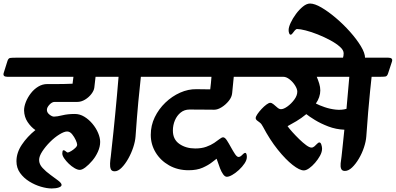

<svg xmlns="http://www.w3.org/2000/svg" viewBox="-91 -945 2237 1085"><path d="M-70 -533 -49 -600Q-44 -616 -33.5 -617.5Q-23 -619 0 -619H562Q590 -619 583 -597L562 -530Q557 -514 546.5 -512.5Q536 -511 513 -511H449L442 -450Q440 -433 425.5 -414Q411 -395 389.5 -382Q368 -369 345 -369Q330 -369 303.5 -369Q277 -369 252.5 -369Q228 -369 217 -369Q203 -369 188.5 -353.5Q174 -338 174 -324Q174 -309 188.5 -297.5Q203 -286 214 -286Q231 -286 261.5 -293.5Q292 -301 332 -301Q360 -301 385.5 -285.5Q411 -270 431.5 -245.5Q452 -221 463.5 -193.5Q475 -166 475 -143Q475 -116 462.5 -88Q450 -60 430.5 -37Q411 -14 392 0.5Q373 15 360 15Q347 15 330 5Q313 -5 297.5 -20Q282 -35 271.5 -50.5Q261 -66 261 -78Q261 -85 262.5 -90.5Q264 -96 268 -96Q274 -96 281 -89.5Q288 -83 292 -83Q299 -84 311.5 -91.5Q324 -99 334.5 -109Q345 -119 345 -127Q345 -136 337 -153.5Q329 -171 316.5 -186.5Q304 -202 288 -202Q272 -202 245 -185.5Q218 -169 192 -143Q166 -117 148 -89.5Q130 -62 130 -41Q130 -17 149.5 4Q169 25 194 43Q219 61 238 75.5Q257 90 257 100Q257 109 241 114.5Q225 120 201 120Q174 120 140 110Q106 100 74.5 80.5Q43 61 22.5 32.5Q2 4 2 -34Q2 -82 32.5 -127.5Q63 -173 109 -210Q84 -227 65 -255.5Q46 -284 45 -321Q45 -343 55 -368.5Q65 -394 83 -417.5Q101 -441 125 -455.5Q149 -470 176 -470Q199 -470 235.5 -470Q272 -470 319 -472L324 -511H-49Q-77 -511 -70 -533Z M458 -533 480 -600Q484 -615 492 -617Q500 -619 513 -619H798Q826 -619 819 -597L798 -530Q793 -514 782.5 -512.5Q772 -511 749 -511H705Q702 -476 698 -442Q694 -408 690.5 -368.5Q687 -329 683 -281.5Q679 -234 675 -174Q673 -146 662 -112.5Q651 -79 633.5 -48Q616 -17 596 3Q576 23 557 23Q540 23 535 10.5Q530 -2 531 -21.5Q532 -41 535 -60Q537 -80 541 -116Q545 -152 550 -199Q555 -246 560 -299Q565 -352 570 -406Q575 -460 579 -511H479Q451 -511 458 -533Z M694 -533 716 -600Q721 -615 727 -617Q733 -619 749 -619H1387Q1415 -619 1408 -597L1387 -530Q1382 -514 1371 -512.5Q1360 -511 1338 -511H1230L1221 -419Q1219 -396 1201.5 -374.5Q1184 -353 1161.5 -339Q1139 -325 1120 -325Q1099 -325 1058.5 -325.5Q1018 -326 980 -326Q951 -326 930 -309Q909 -292 897.5 -265Q886 -238 886 -207Q886 -157 923 -131.5Q960 -106 1012 -106Q1048 -106 1074.5 -115.5Q1101 -125 1119.5 -137.5Q1138 -150 1150 -159.5Q1162 -169 1170 -169Q1180 -169 1191 -152Q1202 -135 1214 -113Q1226 -91 1237 -74.5Q1248 -58 1257 -58Q1267 -58 1277.5 -69.5Q1288 -81 1295 -81Q1300 -81 1302 -73.5Q1304 -66 1304 -58Q1304 -41 1291 -21.5Q1278 -2 1259 15.5Q1240 33 1221.5 43.5Q1203 54 1191 54Q1180 54 1170 40Q1160 26 1152.5 6.5Q1145 -13 1140 -28.5Q1135 -44 1133 -48Q1127 -44 1107 -28Q1087 -12 1054.5 2.5Q1022 17 975 17Q913 17 864.5 -10.5Q816 -38 788.5 -83.5Q761 -129 761 -183Q761 -236 783.5 -282.5Q806 -329 843.5 -365Q881 -401 927 -421.5Q973 -442 1020 -441L1097 -440Q1099 -457 1101 -475.5Q1103 -494 1104 -511H715Q687 -511 694 -533Z M1282 -533 1304 -600Q1309 -615 1317 -617Q1325 -619 1337 -619H2103Q2131 -619 2124 -597L2102 -530Q2097 -514 2086.5 -512.5Q2076 -511 2053 -511H2009Q2006 -483 2000.5 -431Q1995 -379 1989.5 -312Q1984 -245 1979 -174Q1977 -146 1966 -112.5Q1955 -79 1937 -48.5Q1919 -18 1898.5 1.5Q1878 21 1858 21Q1842 21 1837 9Q1832 -3 1834 -22Q1836 -41 1839 -60Q1841 -81 1845.5 -120.5Q1850 -160 1855 -212Q1807 -214 1764 -230.5Q1721 -247 1688.5 -267Q1656 -287 1640 -300Q1612 -277 1583.5 -260Q1555 -243 1534 -232Q1543 -219 1561 -199Q1579 -179 1600 -158.5Q1621 -138 1639.5 -124.5Q1658 -111 1669 -111Q1678 -111 1686 -118Q1694 -125 1701 -132.5Q1708 -140 1714 -140Q1721 -140 1725 -127.5Q1729 -115 1729 -105Q1729 -86 1717.5 -65Q1706 -44 1689.5 -25Q1673 -6 1656 6Q1639 18 1626 18Q1602 18 1562.5 -13Q1523 -44 1478.5 -99.5Q1434 -155 1395 -229Q1387 -245 1377 -252.5Q1367 -260 1360.5 -265Q1354 -270 1354 -278Q1354 -286 1363.5 -300Q1373 -314 1387 -329Q1401 -344 1414.5 -354Q1428 -364 1436 -364Q1445 -364 1455.5 -355Q1466 -346 1476.5 -337Q1487 -328 1497 -328Q1512 -328 1533.5 -343.5Q1555 -359 1572 -382Q1589 -405 1589 -427Q1589 -442 1576.5 -462Q1564 -482 1545.5 -496.5Q1527 -511 1510 -511H1303Q1275 -511 1282 -533ZM1694 -360Q1713 -350 1743.5 -339.5Q1774 -329 1806.5 -325.5Q1839 -322 1867 -330L1883 -511H1699Q1707 -492 1713 -472.5Q1719 -453 1719 -434Q1719 -415 1712.5 -396Q1706 -377 1694 -360Z M1847 -617Q1849 -623 1850 -630.5Q1851 -638 1851 -644Q1851 -662 1829.5 -681Q1808 -700 1774.5 -718Q1741 -736 1704.5 -750.5Q1668 -765 1636.5 -773Q1605 -781 1588 -781Q1582 -781 1575 -773Q1568 -765 1562.5 -757Q1557 -749 1551 -749Q1546 -749 1543 -757Q1540 -765 1540 -775Q1540 -791 1551.5 -816Q1563 -841 1581.5 -866Q1600 -891 1621 -908Q1642 -925 1661 -925Q1687 -925 1725.5 -902.5Q1764 -880 1806.5 -844Q1849 -808 1886.5 -766Q1924 -724 1948 -684.5Q1972 -645 1972 -617Z"/></svg>

Font: Alkatra SemiBold
Style: Regular
Weight: 600
Designer: Suman Bhandary
Version: Version 1.100;gftools[0.9.22]